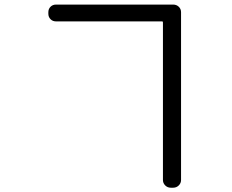

<svg xmlns="http://www.w3.org/2000/svg" viewBox="-20 -790 1040 859"><path d="M709 -689.5Q709 -694.3 705.1 -694.3H230.5Q215.8 -694.3 206.1 -704.1Q196.3 -713.9 196.3 -728.5V-735.4Q196.3 -750 206.1 -759.8Q215.8 -769.5 230.5 -769.5H754.9Q769.5 -769.5 779.8 -759.8Q790 -750 790 -735.4V15.6Q790 29.3 779.8 39.6Q769.5 49.8 754.9 49.8H744.1Q729.5 49.8 719.2 39.6Q709 29.3 709 15.6Z"/></svg>

Font: Gen Jyuu GothicL Regular
Style: Regular
Weight: 400
Designer: [Source Han Sans]
Ryoko NISHIZUKA  (kana & ideographs); Paul D. Hunt (Latin, Greek & Cyrillic); Wenlong ZHANG  (bopomofo
Version: Version 1.002.20150607